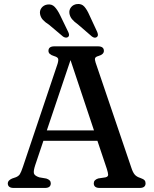

<svg xmlns="http://www.w3.org/2000/svg" viewBox="-20 -929 760 949"><path d="M231 -23Q231 0 202 0H48Q18.5 0 18.5 -23Q18.5 -37 39.5 -46.5L58.5 -53Q72 -58.5 78.2 -68.2Q84.5 -78 93.5 -105L264.5 -613.5Q270 -632 267 -639.5Q264 -647 247 -652Q219.5 -660 219.5 -677.5Q219.5 -700 249 -700H464Q493.5 -700 493.5 -677.5Q493.5 -660 466 -652Q453 -648.5 450.2 -641.8Q447.5 -635 452.5 -620L629 -100.5Q636.5 -77 646 -66Q655.5 -55 673.5 -49.5Q689 -44 694.2 -38.2Q699.5 -32.5 699.5 -23Q699.5 0 670 0H473Q443.5 0 443.5 -23Q443.5 -40 465.5 -47L502 -52.5Q514.5 -56 514.5 -65Q514.5 -74 508 -94.5L461.5 -233H194.5L154 -112.5Q145 -85 147.5 -72.8Q150 -60.5 174 -52.5L209 -46.5Q231 -39.5 231 -23ZM211.5 -284.5H444.5L328.5 -632ZM422 -854 460.5 -771Q463.5 -763.5 464 -757.2Q464.5 -751 459.5 -746.5Q449 -738 434.5 -748.5L365 -808.5Q346.5 -821.5 336 -834.2Q325.5 -847 323 -863.5Q321 -880.5 331.5 -893.5Q342 -906.5 360.5 -909Q383.5 -911.5 397 -896Q410.5 -880.5 422 -854ZM277 -854 317 -771.5Q320.5 -764.5 321.2 -758Q322 -751.5 317.5 -747Q307.5 -738.5 292 -748L222 -807Q203.5 -818.5 192.2 -830.8Q181 -843 178 -859.5Q175 -876.5 185.2 -890Q195.5 -903.5 213.5 -906.5Q236 -910 250.2 -895Q264.5 -880 277 -854Z"/></svg>

Font: Fraunces 9pt Soft
Style: Regular
Weight: 400
Version: Version 1.000;[0bf87f6ff]